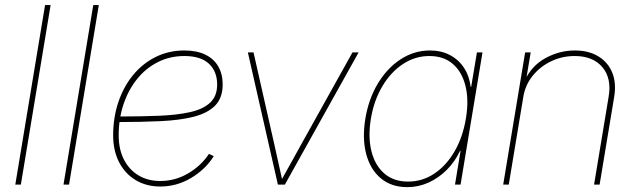

<svg xmlns="http://www.w3.org/2000/svg" viewBox="-20 -748 2581 778"><path d="M185.1 -727.5 64.5 0H42L162.6 -727.5Z M380.4 -727.5 259.8 0H237.3L357.9 -727.5Z M629.4 7.8Q572.8 7.8 529.5 -18.3Q486.3 -44.4 462.4 -91.1Q438.5 -137.7 438.5 -199.7Q438.5 -271.5 459.5 -334Q480.5 -396.5 519 -443.6Q557.6 -490.7 610.6 -517.1Q663.6 -543.5 727.1 -543.5Q777.8 -543.5 812.5 -526.4Q847.2 -509.3 864.7 -478.3Q882.3 -447.3 882.3 -406.2Q882.3 -351.6 852.1 -320.6Q821.8 -289.6 765.4 -275.1Q709 -260.7 630.6 -257.1Q552.2 -253.4 456.5 -253.4V-275.9Q547.9 -275.9 622.1 -278.8Q696.3 -281.7 749.5 -293.5Q802.7 -305.2 831.3 -331.8Q859.9 -358.4 859.9 -405.3Q859.9 -459 826.4 -490Q793 -521 727.1 -521Q668.5 -521 619.6 -496.3Q570.8 -471.7 535.4 -427.7Q500 -383.8 480.5 -325.4Q460.9 -267.1 460.9 -199.7Q460.9 -143.6 481.9 -102.1Q502.9 -60.5 540.8 -37.6Q578.6 -14.6 629.4 -14.6Q689.9 -14.6 742.4 -45.4Q794.9 -76.2 826.7 -124.5L846.2 -115.2Q812.5 -61.5 754.4 -26.9Q696.3 7.8 629.4 7.8Z M1106 0 984.4 -535.6H1007.3L1091.3 -164.1Q1100.1 -127 1107.9 -89.4Q1115.7 -51.8 1124.5 -14.6H1118.2Q1139.6 -51.8 1159.9 -89.4Q1180.2 -127 1201.2 -164.1L1408.2 -535.6H1433.1L1134.3 0Z M1630.4 10.3Q1565.9 10.3 1523.2 -25.4Q1480.5 -61 1463.9 -123.8Q1447.3 -186.5 1460.4 -267.1Q1473.6 -347.2 1511.2 -409.7Q1548.8 -472.2 1603.5 -507.8Q1658.2 -543.5 1722.2 -543.5Q1767.6 -543.5 1802.7 -525.1Q1837.9 -506.8 1859.9 -473.6Q1881.8 -440.4 1887.2 -396H1889.2L1912.6 -535.6H1935.1L1846.2 0H1823.7L1846.2 -136.7H1844.2Q1823.7 -93.3 1790.8 -60.1Q1757.8 -26.9 1716.8 -8.3Q1675.8 10.3 1630.4 10.3ZM1633.3 -12.2Q1691.9 -12.2 1740.5 -44.9Q1789.1 -77.6 1822.3 -135.3Q1855.5 -192.9 1867.7 -267.1Q1880.4 -340.8 1866.5 -398.4Q1852.5 -456.1 1815.4 -488.5Q1778.3 -521 1719.7 -521Q1662.1 -521 1612.8 -488.5Q1563.5 -456.1 1529.3 -398.4Q1495.1 -340.8 1482.9 -267.1Q1470.7 -192.9 1485.1 -135.3Q1499.5 -77.6 1537.4 -44.9Q1575.2 -12.2 1633.3 -12.2Z M2100.6 -356 2041.5 0H2019L2107.9 -535.6H2130.4L2110.8 -418.5L2105 -418.9Q2133.3 -481.4 2190.2 -512.5Q2247.1 -543.5 2309.1 -543.5Q2365.2 -543.5 2404.3 -519.8Q2443.4 -496.1 2460.7 -454.1Q2478 -412.1 2468.8 -356L2409.7 0H2387.2L2446.3 -356.4Q2459 -430.7 2420.9 -475.8Q2382.8 -521 2308.6 -521Q2257.8 -521 2213.4 -499.8Q2168.9 -478.5 2138.7 -441.2Q2108.4 -403.8 2100.6 -356Z"/></svg>

Font: Inter 20pt Thin
Style: Italic
Weight: 250
Italic angle: -9.3988°
Version: Version 4.001;git-66647c0bb